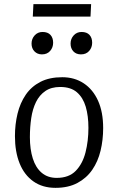

<svg xmlns="http://www.w3.org/2000/svg" viewBox="-20 -891 569 925"><path d="M247 14Q185 14 141 -17Q97 -48 74.5 -104Q52 -160 52 -235Q52 -292 64.5 -343.5Q77 -395 104 -434.5Q131 -474 174.5 -496.5Q218 -519 280 -519Q339 -519 383.5 -489.5Q428 -460 452.5 -405.5Q477 -351 477 -274Q477 -217 464.5 -165Q452 -113 424.5 -73Q397 -33 353 -9.5Q309 14 247 14ZM253 -34Q312 -34 345 -68Q378 -102 392 -157Q406 -212 406 -275Q406 -333 393 -377Q380 -421 350.5 -446.5Q321 -472 270 -472Q227 -472 198.5 -452.5Q170 -433 153.5 -399.5Q137 -366 130.5 -322Q124 -278 124 -230Q124 -172 138 -127.5Q152 -83 181 -58.5Q210 -34 253 -34ZM132 -681Q132 -704 147 -720.5Q162 -737 185 -737Q210 -737 223 -723Q236 -709 236 -685Q236 -662 221.5 -645.5Q207 -629 182 -629Q160 -629 146 -643.5Q132 -658 132 -681ZM320 -681Q320 -704 335 -720.5Q350 -737 373 -737Q398 -737 411 -723Q424 -709 424 -685Q424 -662 409.5 -645.5Q395 -629 370 -629Q347 -629 333.5 -643.5Q320 -658 320 -681ZM141 -871H419L416 -811H138Z"/></svg>

Font: Literata Light
Style: Italic
Weight: 300
Italic angle: -2°
Designer: Latin by Veronika Burian and Jose Scaglione. Greek by Irene Vlachou. Cyrillic by Vera Evstafieva
Foundry: TypeTogether
Version: Version 3.103;gftools[0.9.29]